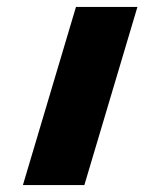

<svg xmlns="http://www.w3.org/2000/svg" viewBox="-20 -533 416 553"><path d="M46 0H223L375.8 -513H198.8Z"/></svg>

Font: Hussar
Style: BdOblThree
Weight: 700
Foundry: Cannot Into Space Fonts
Version: Version 2.00